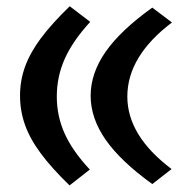

<svg xmlns="http://www.w3.org/2000/svg" viewBox="-20 -571 603 603"><path d="M458.3 -547.1Q358.7 -475.8 311.7 -408.4Q264.7 -340.9 264.7 -270.3Q264.7 -199.9 311.7 -132.3Q358.7 -64.7 458.3 7.1L518.9 -40.1Q379.9 -144.7 379.9 -267.7Q379.9 -394.4 520 -500.4ZM199 -551.4Q142.6 -496.8 108.3 -450.8Q74.1 -404.7 58.5 -361.2Q42.9 -317.7 42.9 -270.3Q42.9 -223.1 58.4 -179.2Q73.8 -135.4 108 -89.3Q142.1 -43.2 198.5 11.3L262.1 -38.5Q207.7 -96.7 183.1 -151.5Q158.4 -206.3 158.4 -267.7Q158.4 -330.9 183.7 -387Q208.9 -443.1 263.3 -502.3Z"/></svg>

Font: Pinar-VF
Style: Regular
Weight: 300
Designer: Amin Abedi
Version: Version 3.0